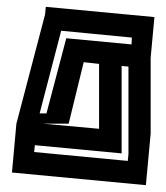

<svg xmlns="http://www.w3.org/2000/svg" viewBox="-20 -534 487 562"><path d="M15 -29 28 -172 112 -492 114 -514 432 -484 421 -365V-143L407 8ZM96 -202H116L174 -422L365 -404L366 -424L159 -444L157 -436ZM106 -172 270 -157V-347L225 -352L181 -172ZM80 -89 354 -63 356 -83V-339L336 -341V-85L82 -109Z"/></svg>

Font: Blaka Hollow
Style: Regular
Weight: 400
Designer: Mohamed Gaber
Foundry: Kief Type Foundry
Version: Version 1.003; ttfautohint (v1.8.4.7-5d5b)